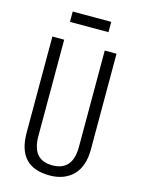

<svg xmlns="http://www.w3.org/2000/svg" viewBox="-128 -927 741 1006"><g transform="rotate(15 243.0 -423.5)"><path d="M243 7Q156 7 112.5 -39Q69 -85 69 -179V-700H133V-178Q133 -113 160 -80.5Q187 -48 243 -48Q353 -48 353 -178V-700H417V-179Q417 -133 404.5 -98Q392 -63 369 -40Q346 -17 314 -5Q282 7 243 7ZM347 -854V-798H138V-854Z"/></g></svg>

Font: Pathway Extreme Condensed ExtraLight
Style: Regular
Weight: 250
Width: 3
Version: Version 1.001;gftools[0.9.26]